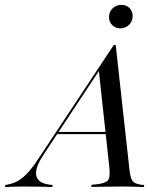

<svg xmlns="http://www.w3.org/2000/svg" viewBox="-89 -766 654 786"><path d="M87.9 -130.6Q52.4 -76.6 59.7 -46Q66.9 -15.3 116.9 -9.7L126.6 -8.9L125 0Q96.8 -1.6 64.5 -2Q32.3 -2.4 8.1 -2.4Q-17.7 -2.4 -36.7 -1.6Q-55.6 -0.8 -69.4 0L-66.9 -8.9L-58.1 -10.5Q-33.9 -14.5 -14.1 -26.2Q5.6 -37.9 26.2 -60.5Q46.8 -83.1 71.8 -121.8L376.6 -581.5H384.7L441.1 -70.2Q443.5 -48.4 448.4 -35.5Q453.2 -22.6 462.9 -17.3Q472.6 -12.1 488.7 -9.7L501.6 -8.9L499.2 0Q489.5 -0.8 476.2 -1.2Q462.9 -1.6 447.2 -2Q431.5 -2.4 413.7 -2.4H408.9H404.8Q385.5 -2.4 367.7 -2Q350 -1.6 334.3 -1.6Q318.5 -1.6 306 -1.2Q293.5 -0.8 283.9 -0.8L286.3 -9.7L304.8 -11.3Q341.9 -15.3 352.4 -27.4Q362.9 -39.5 358.9 -78.2L315.3 -479L329 -495.2ZM141.1 -216.9 146.8 -225.8H381.5V-216.9ZM403.2 -650Q383.9 -650 370.6 -662.9Q357.3 -675.8 357.3 -696Q357.3 -716.9 371.8 -731.5Q386.3 -746 408.1 -746Q428.2 -746 441.1 -733.1Q454 -720.2 454 -700Q454 -679 439.5 -664.5Q425 -650 403.2 -650Z"/></svg>

Font: Playfair 144pt SemiCondensed
Style: Italic
Weight: 400
Width: 4
Italic angle: -15.6°
Designer: Claus Eggers Sørensen
Foundry: Claus Eggers Sørensen
Version: Version 2.203